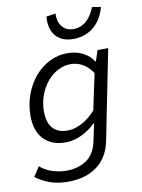

<svg xmlns="http://www.w3.org/2000/svg" viewBox="-101 -798 802 1083"><g transform="rotate(-10 300.0 -256.5)"><path d="M201 217Q141 217 95 200Q49 183 16 157L52 102Q81 128 121 141Q161 154 202 154Q267 154 315 123Q363 92 379 21L401 -82H397Q362 -47 316.5 -25.5Q271 -4 224 -4Q146 -4 100.5 -51Q55 -98 55 -186Q55 -250 76 -307Q97 -364 133 -406.5Q169 -449 217 -473.5Q265 -498 319 -498Q371 -498 409.5 -478Q448 -458 468 -425H472L492 -486H553L451 25Q441 76 418 112.5Q395 149 362 172Q329 195 288 206Q247 217 201 217ZM247 -68Q287 -68 329 -90Q371 -112 409 -154L453 -361Q427 -399 395.5 -416.5Q364 -434 328 -434Q289 -434 253.5 -415Q218 -396 191.5 -363.5Q165 -331 149.5 -288Q134 -245 134 -198Q134 -132 163.5 -100Q193 -68 247 -68ZM369 -571Q330 -571 304 -584Q278 -597 263 -618.5Q248 -640 243 -667Q238 -694 241 -722L294 -730Q293 -711 297 -692.5Q301 -674 311.5 -659Q322 -644 339 -635Q356 -626 380 -626Q404 -626 424 -635Q444 -644 459 -659Q474 -674 485 -692.5Q496 -711 503 -730L553 -722Q546 -694 531.5 -667Q517 -640 494.5 -618.5Q472 -597 440.5 -584Q409 -571 369 -571Z"/></g></svg>

Font: Source Code Pro
Style: Italic
Weight: 400
Italic angle: -11°
Monospace: yes
Designer: Paul D. Hunt, Teo Tuominen
Foundry: Adobe Systems Incorporated
Version: Version 1.050;PS 1.000;hotconv 16.6.51;makeotf.lib2.5.65220